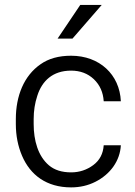

<svg xmlns="http://www.w3.org/2000/svg" viewBox="-20 -770 560 799"><path d="M275.9 -52.7C237.3 -52.7 206.5 -62.5 183.6 -82C138.2 -120.6 120.1 -185.5 120.1 -253.9V-274.4C120.1 -308.1 125 -340.8 135.3 -371.6C154.8 -433.1 199.2 -476.1 275.9 -476.1C313.5 -476.1 345.2 -464.4 370.6 -440.4C395.5 -416.5 409.2 -386.2 411.6 -348.6H482.9C478 -460 394 -538.1 275.9 -538.1C224.6 -538.1 182.1 -526.4 148.4 -502.4C80.1 -455.1 45.9 -371.6 45.9 -274.4V-253.9C45.9 -205.6 54.7 -161.6 71.8 -121.6C106 -41.5 173.8 9.8 275.9 9.8C312.5 9.8 346.7 2 377.4 -13.7C439 -44.9 479.5 -100.6 482.9 -165.5H411.6C409.2 -130.4 395 -103 368.2 -83C341.3 -63 310.5 -52.7 275.9 -52.7ZM281.7 -609.4 403.3 -749.5H314L219.7 -609.4Z"/></svg>

Font: Vazirmatn Light
Style: Regular
Weight: 300
Designer: Saber Rastikerdar
Foundry: Saber Rastikerdar
Version: Version 33.003